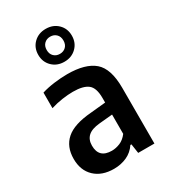

<svg xmlns="http://www.w3.org/2000/svg" viewBox="-201 -918 906 1025"><g transform="rotate(-30 252.0 -405.0)"><path d="M193.5 9.5Q119.5 9.5 76 -31.8Q32.5 -73 32.5 -144Q32.5 -219 80.5 -261.2Q128.5 -303.5 236 -312L328.5 -321V-350Q328.5 -411.5 300 -434.2Q271.5 -457 207.5 -457Q178 -457 141.5 -451.8Q105 -446.5 70 -435.5V-531.5Q105 -542.5 148 -548Q191 -553.5 228.5 -553.5Q340 -553.5 393.5 -507.5Q447 -461.5 447 -343.5V0H347L338.5 -57.5H332Q309 -23 272.8 -6.8Q236.5 9.5 193.5 9.5ZM152.5 -156.5Q152.5 -80 232 -80Q256.5 -80 282.2 -90.5Q308 -101 328.5 -128V-247L247.5 -239.5Q198 -235 175.2 -214.2Q152.5 -193.5 152.5 -156.5ZM250 -618Q205 -618 175.8 -646.8Q146.5 -675.5 146.5 -719.5Q146.5 -763.5 175.8 -792Q205 -820.5 250 -820.5Q295 -820.5 324.2 -792Q353.5 -763.5 353.5 -719.5Q353.5 -675.5 324.2 -646.8Q295 -618 250 -618ZM250 -666.5Q272.5 -666.5 287 -680.8Q301.5 -695 301.5 -719.5Q301.5 -744 287 -758.2Q272.5 -772.5 250 -772.5Q227.5 -772.5 213 -758.2Q198.5 -744 198.5 -719.5Q198.5 -695 213 -680.8Q227.5 -666.5 250 -666.5Z"/></g></svg>

Font: Encode Sans Semi Condensed SemiBold
Style: Regular
Weight: 600
Width: 4
Designer: Multiple Designers
Foundry: Impallari Type
Version: Version 3.000; ttfautohint (v1.8.3) -l 8 -r 50 -G 200 -x 14 